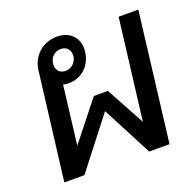

<svg xmlns="http://www.w3.org/2000/svg" viewBox="-113 -744 874 861"><g transform="rotate(-20 324.0 -313.0)"><path d="M115 -512 52 0H148L333 -238L457 0H554L629 -615H535L476 -135L376 -319H309L163 -135L197 -415C205 -412 214 -411 223 -411C285 -411 332 -455 340 -518C348 -581 309 -626 244 -626C176 -626 123 -579 115 -512ZM187 -518C190 -547 212 -568 241 -568C270 -568 287 -547 284 -518C280 -489 257 -468 229 -468C200 -468 183 -489 187 -518Z"/></g></svg>

Font: TPK Tissa Web Medium
Style: Italic
Weight: 500
Italic angle: -7°
Designer: Jacques Le Bailly, Suppakit Chalermlarp | Katatrad Co.,Ltd.
Foundry: Jacques Le Bailly, Cadson Demak Co.,Ltd.
Version: Version 5.000;Glyphs 3.1.2 (3151)